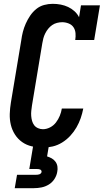

<svg xmlns="http://www.w3.org/2000/svg" viewBox="-20 -763 542 1003"><path d="M204 8Q175 8 146.5 1.5Q118 -5 95.5 -21Q73 -37 58 -60.5Q43 -84 36.5 -111.5Q30 -139 31 -168.5Q32 -198 37 -228L91 -552Q94 -575 99.5 -596.5Q105 -618 114.5 -639.5Q124 -661 137.5 -681Q151 -701 169.5 -716Q188 -731 210.5 -737Q233 -743 255 -743Q277 -743 297.5 -739Q318 -735 336 -726.5Q354 -718 369 -704.5Q384 -691 393 -673L403 -735H502L472 -554H373Q376 -572 374.5 -589.5Q373 -607 364 -620.5Q355 -634 338.5 -640.5Q322 -647 305 -647Q292 -647 278 -643.5Q264 -640 252.5 -632Q241 -624 232 -613Q223 -602 216.5 -589Q210 -576 206.5 -563Q203 -550 201 -537L147 -212Q145 -198 143.5 -184.5Q142 -171 143 -157.5Q144 -144 147.5 -131.5Q151 -119 158.5 -109Q166 -99 178.5 -93.5Q191 -88 204 -88Q223 -88 241.5 -97.5Q260 -107 272.5 -123.5Q285 -140 292.5 -158.5Q300 -177 303 -196H415Q410 -170 401.5 -145.5Q393 -121 379.5 -97.5Q366 -74 347 -53.5Q328 -33 304.5 -18.5Q281 -4 255.5 2Q230 8 204 8ZM57 220 69 150H169Q173 150 177.5 149.5Q182 149 186 147.5Q190 146 193.5 142.5Q197 139 197 135Q198 131 195.5 127.5Q193 124 189.5 122.5Q186 121 182 120.5Q178 120 174 120H133L153 0H235L226 54Q239 58 250.5 64.5Q262 71 270 82Q278 93 280 107Q282 121 279 135Q276 154 264.5 172Q253 190 235 201Q217 212 197 216Q177 220 157 220Z"/></svg>

Font: Iosevka Slab Oblique
Style: Bold
Weight: 700
Italic angle: -9°
Monospace: yes
Designer: Belleve Invis
Foundry: Belleve Invis
Version: Version 11.1.1; ttfautohint (v1.8.3)